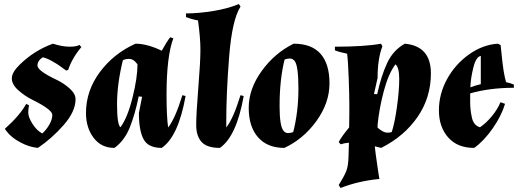

<svg xmlns="http://www.w3.org/2000/svg" viewBox="-20 -723 2584 958"><path d="M125 -197Q121 -184 121 -161Q121 -138 142.5 -104.5Q164 -71 191 -57Q211 -75 226 -101Q241 -127 241 -150Q241 -176 140 -226Q102 -245 70.5 -273.5Q39 -302 39 -332Q39 -362 78 -400Q150 -471 244 -505Q291 -490 327 -490Q363 -490 376 -499L386 -488Q340 -434 320 -374L310 -371L284 -390Q267 -403 239 -418.5Q211 -434 193 -437Q167 -420 167 -396Q167 -370 262 -325Q298 -308 327.5 -281.5Q357 -255 357 -228Q357 -167 298 -99.5Q239 -32 169 15Q125 11 80 -13.5Q35 -38 13 -68L4 -80Q79 -147 111 -205Z M409 -159Q409 -270 478 -363Q547 -456 656 -505Q714 -505 787 -470Q812 -515 829 -537L845 -532Q811 -443 811 -250Q811 -141 819 -87Q854 -131 890 -248L906 -244Q870 -42 787 15Q719 15 696 -29Q673 -73 673 -159L689 -240L672 -242Q654 -153 627.5 -87Q601 -21 551 15Q485 15 447 -35.5Q409 -86 409 -159ZM593 -422Q564 -304 564 -203Q564 -102 581 -88Q616 -135 641 -235Q666 -335 666 -402Q647 -429 625 -429Q603 -429 593 -422Z M1109 -118Q1109 -102 1109 -87Q1144 -131 1180 -248L1196 -244Q1160 -42 1077 15Q1013 15 986 -14.5Q959 -44 959 -99.5Q959 -155 969.5 -285Q980 -415 980 -474.5Q980 -534 968 -621Q935 -627 908 -638V-656Q969 -656 1043.5 -668Q1118 -680 1172 -703L1180 -690Q1138 -624 1123.5 -442Q1109 -260 1109 -118Z M1450 -419Q1440 -431 1426.5 -431Q1413 -431 1400 -426Q1375 -326 1375 -194Q1375 -93 1395 -70Q1404 -59 1417 -59Q1430 -59 1443 -64Q1469 -165 1469 -280.5Q1469 -396 1450 -419ZM1445 -505Q1535 -505 1579.5 -454.5Q1624 -404 1624 -307Q1624 -210 1559.5 -120Q1495 -30 1399 15Q1314 15 1267.5 -38Q1221 -91 1221 -185Q1221 -279 1285.5 -368.5Q1350 -458 1445 -505Z M1723 -154Q1723 -169 1723 -206.5Q1723 -244 1720 -330Q1717 -416 1712 -455Q1669 -464 1651 -472V-490Q1800 -490 1881 -505L1888 -492Q1864 -430 1864 -334L1846 -254L1862 -253Q1882 -345 1912 -409Q1942 -473 2000 -505Q2130 -493 2130 -357Q2130 -236 2063.5 -139.5Q1997 -43 1882 15L1850 7Q1851 24 1867 133L1873 170Q1768 180 1679 215L1670 200Q1699 154 1708.5 128.5Q1718 103 1719 57L1721 -11Q1697 -9 1680 -3L1670 -14Q1685 -43 1722 -87ZM1864 -86Q1893 -61 1911.5 -61Q1930 -61 1935 -65Q1950 -112 1961 -192Q1972 -272 1972 -329.5Q1972 -387 1953 -402Q1918 -355 1895 -268.5Q1872 -182 1864 -100Z M2326 -257Q2326 -244 2326 -210Q2326 -176 2334.5 -136.5Q2343 -97 2375 -88Q2405 -108 2434 -143Q2463 -178 2477 -213L2500 -205Q2482 -145 2438.5 -82.5Q2395 -20 2346 15Q2262 15 2216 -37.5Q2170 -90 2170 -172Q2170 -254 2210.5 -328Q2251 -402 2319.5 -451Q2388 -500 2464 -505L2478 -498Q2480 -483 2484 -440Q2492 -358 2505 -313Q2526 -309 2544 -301V-285Q2424 -285 2326 -257ZM2379 -303V-444Q2355 -440 2341.5 -385Q2328 -330 2327 -287Q2352 -297 2379 -303Z"/></svg>

Font: Almendra
Style: Bold Italic
Weight: 700
Italic angle: -12°
Designer: Ana Sanfelippo
Foundry: Ana Sanfelippo
Version: Version 1.004